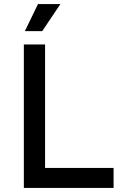

<svg xmlns="http://www.w3.org/2000/svg" viewBox="-20 -930 640 950"><path d="M98 0V-710H203V-99H542V0ZM103 -776 168 -910H279L189 -776Z"/></svg>

Font: Geist Mono Medium
Style: Regular
Weight: 500
Monospace: yes
Designer: Basement.studio, Andrés Briganti, Mateo Zaragoza
Foundry: Basement.studio, Vercel, Andrés Briganti, Guido Ferreyra, Mateo Zaragoza
Version: Version 1.500; ttfautohint (v1.8.4.7-5d5b)